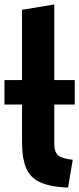

<svg xmlns="http://www.w3.org/2000/svg" viewBox="-24 -816 356 863"><path d="M303 -98Q254 -103 237 -118Q220 -133 220 -169V-346H312V-456H220V-796L75 -772V-456H-4V-346H75V-188Q75 -178 75.5 -159Q76 -140 78 -122Q80 -104 83 -96Q94 -34 141 -5Q188 24 282 27Z"/></svg>

Font: Repo Bold
Style: Bold
Weight: 700
Designer: Stefan Peev
Foundry: Context Ltd
Version: Version 1.502